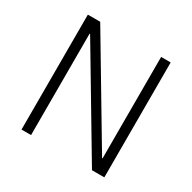

<svg xmlns="http://www.w3.org/2000/svg" viewBox="-155 -854 1011 1010"><g transform="rotate(30 350.5 -349.0)"><path d="M160 -616H157V0H99V-698H174L541 -82H544V-698H602V0H527Z"/></g></svg>

Font: IBM Plex Thai Light
Style: Regular
Weight: 300
Designer: Mike Abbink, Paul van der Laan, Pieter van Rosmalen, Ben Mitchell, Mark Frömberg
Foundry: Bold Monday
Version: Version 1.0